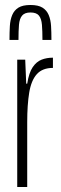

<svg xmlns="http://www.w3.org/2000/svg" viewBox="-20 -749 243 769"><path d="M49 0V-510H81L85 -414H89Q96 -458 111 -480Q126 -502 146.5 -510Q167 -518 192 -518V-477Q150 -477 127.5 -452Q105 -427 97 -378Q89 -329 89 -260V0ZM102 -729Q133 -729 150 -718.5Q167 -708 175 -689Q183 -670 184.5 -645Q186 -620 186 -589H150Q150 -625 148 -649.5Q146 -674 136 -686.5Q126 -699 102 -699Q79 -699 68.5 -686.5Q58 -674 56 -649.5Q54 -625 54 -589H18Q18 -620 19.5 -645Q21 -670 29 -689Q37 -708 54 -718.5Q71 -729 102 -729Z"/></svg>

Font: Saira UltraCondensed ExtraLight
Style: Regular
Weight: 250
Width: 1
Designer: Hector Gatti with collaboration of the Omnibus-Type team
Foundry: Omnibus-Type
Version: Version 1.101